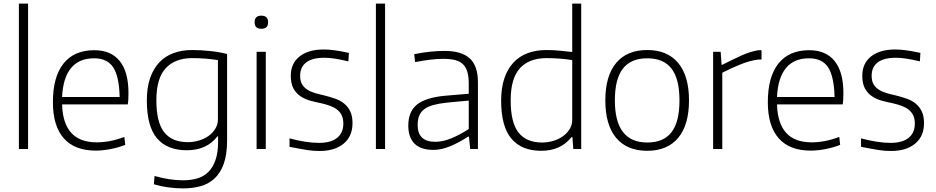

<svg xmlns="http://www.w3.org/2000/svg" viewBox="-20 -828 5200 1067"><path d="M85 -808H136V0H85Z M512 9Q395 9 334.5 -59.5Q274 -128 274 -260Q274 -401 333 -475Q392 -549 504 -549Q597 -549 645.5 -488.5Q694 -428 694 -311Q694 -267 690 -248H325Q331 -37 517 -37Q553 -37 590.5 -44Q628 -51 671 -67L676 -23Q639 -8 594.5 0.5Q550 9 512 9ZM503 -504Q419 -504 374.5 -449.5Q330 -395 325 -289H645Q642 -404 609 -454Q576 -504 503 -504Z M998 219Q956 219 913.5 213Q871 207 835 196L839 150Q877 161 917.5 167.5Q958 174 997 174Q1041 174 1076.5 163.5Q1112 153 1137.5 128Q1163 103 1177.5 61.5Q1192 20 1192 -42V-70H1188Q1159 -32 1116.5 -12.5Q1074 7 1018 7Q909 7 852.5 -59.5Q796 -126 796 -270Q796 -341 814 -393.5Q832 -446 865 -481Q898 -516 944.5 -533Q991 -550 1048 -550Q1095 -550 1147 -544.5Q1199 -539 1242 -528V-48Q1242 32 1223 83.5Q1204 135 1171 165Q1138 195 1093.5 207Q1049 219 998 219ZM1024 -38Q1055 -38 1085.5 -47Q1116 -56 1139 -72.5Q1162 -89 1176.5 -112.5Q1191 -136 1191 -164V-494Q1160 -499 1124 -502Q1088 -505 1048 -505Q953 -505 901 -449Q849 -393 849 -271Q849 -148 892.5 -93Q936 -38 1024 -38Z M1432 -668Q1395 -668 1395 -704Q1395 -741 1432 -741Q1470 -741 1470 -704Q1470 -668 1432 -668ZM1406 -540H1457V0H1406Z M1756 11Q1740 11 1724 10Q1708 9 1688.5 6Q1669 3 1645 -1.5Q1621 -6 1589 -12V-59Q1634 -47 1675.5 -40.5Q1717 -34 1753 -34Q1819 -34 1853.5 -62Q1888 -90 1888 -141Q1888 -169 1878.5 -188Q1869 -207 1852.5 -219.5Q1836 -232 1814 -240Q1792 -248 1766 -254Q1736 -260 1706 -268Q1676 -276 1651.5 -292Q1627 -308 1611.5 -335Q1596 -362 1596 -407Q1596 -476 1645 -514.5Q1694 -553 1779 -553Q1794 -553 1807 -552Q1820 -551 1836 -549Q1852 -547 1872 -543.5Q1892 -540 1919 -534L1916 -487Q1869 -498 1839 -502.5Q1809 -507 1782 -507Q1716 -507 1682 -481.5Q1648 -456 1648 -407Q1648 -378 1658.5 -360Q1669 -342 1687.5 -330Q1706 -318 1730 -311Q1754 -304 1781 -298Q1813 -290 1842 -280Q1871 -270 1892.5 -252.5Q1914 -235 1926.5 -209Q1939 -183 1939 -143Q1939 -71 1890 -30Q1841 11 1756 11Z M2069 -808H2120V0H2069Z M2388 5Q2319 5 2284 -29.5Q2249 -64 2249 -130Q2249 -208 2297.5 -247Q2346 -286 2454 -296L2585 -307V-363Q2585 -401 2577.5 -427.5Q2570 -454 2553.5 -470.5Q2537 -487 2510 -494Q2483 -501 2444 -501Q2409 -501 2372 -496.5Q2335 -492 2287 -483L2282 -527Q2333 -537 2372.5 -541Q2412 -545 2451 -545Q2546 -545 2591 -503Q2636 -461 2636 -372V0H2593L2586 -69H2582Q2528 -34 2480 -14.5Q2432 5 2388 5ZM2399 -40Q2441 -40 2488.5 -59.5Q2536 -79 2585 -111V-269L2466 -258Q2420 -253 2388.5 -244.5Q2357 -236 2337.5 -221Q2318 -206 2309.5 -184.5Q2301 -163 2301 -133Q2301 -40 2399 -40Z M2987 10Q2879 10 2822 -57.5Q2765 -125 2765 -269Q2765 -340 2783 -393Q2801 -446 2834 -481Q2867 -516 2913.5 -533Q2960 -550 3017 -550Q3058 -550 3094 -546Q3130 -542 3160 -539V-808H3210V0H3166L3161 -66H3156Q3127 -29 3085 -9.5Q3043 10 2987 10ZM2993 -36Q3024 -36 3054.5 -45Q3085 -54 3108 -70.5Q3131 -87 3145.5 -110Q3160 -133 3160 -161V-494Q3130 -499 3093.5 -502Q3057 -505 3017 -505Q2921 -505 2869.5 -449Q2818 -393 2818 -270Q2818 -147 2861.5 -91.5Q2905 -36 2993 -36Z M3577 10Q3464 10 3404 -62Q3344 -134 3344 -270Q3344 -406 3404 -478Q3464 -550 3577 -550Q3689 -550 3749 -478Q3809 -406 3809 -270Q3809 -134 3749 -62Q3689 10 3577 10ZM3577 -36Q3668 -36 3712 -93.5Q3756 -151 3756 -270Q3756 -389 3712 -446.5Q3668 -504 3577 -504Q3486 -504 3441.5 -446.5Q3397 -389 3397 -270Q3397 -36 3577 -36Z M3943 -540H3985L3990 -468H3994Q4057 -500 4104 -521Q4151 -542 4195 -549H4212V-497H4194Q4147 -491 4096 -470.5Q4045 -450 3994 -424V0H3943Z M4485 9Q4368 9 4307.5 -59.5Q4247 -128 4247 -260Q4247 -401 4306 -475Q4365 -549 4477 -549Q4570 -549 4618.5 -488.5Q4667 -428 4667 -311Q4667 -267 4663 -248H4298Q4304 -37 4490 -37Q4526 -37 4563.5 -44Q4601 -51 4644 -67L4649 -23Q4612 -8 4567.5 0.5Q4523 9 4485 9ZM4476 -504Q4392 -504 4347.5 -449.5Q4303 -395 4298 -289H4618Q4615 -404 4582 -454Q4549 -504 4476 -504Z M4932 11Q4916 11 4900 10Q4884 9 4864.5 6Q4845 3 4821 -1.5Q4797 -6 4765 -12V-59Q4810 -47 4851.5 -40.5Q4893 -34 4929 -34Q4995 -34 5029.5 -62Q5064 -90 5064 -141Q5064 -169 5054.5 -188Q5045 -207 5028.5 -219.5Q5012 -232 4990 -240Q4968 -248 4942 -254Q4912 -260 4882 -268Q4852 -276 4827.5 -292Q4803 -308 4787.5 -335Q4772 -362 4772 -407Q4772 -476 4821 -514.5Q4870 -553 4955 -553Q4970 -553 4983 -552Q4996 -551 5012 -549Q5028 -547 5048 -543.5Q5068 -540 5095 -534L5092 -487Q5045 -498 5015 -502.5Q4985 -507 4958 -507Q4892 -507 4858 -481.5Q4824 -456 4824 -407Q4824 -378 4834.5 -360Q4845 -342 4863.5 -330Q4882 -318 4906 -311Q4930 -304 4957 -298Q4989 -290 5018 -280Q5047 -270 5068.5 -252.5Q5090 -235 5102.5 -209Q5115 -183 5115 -143Q5115 -71 5066 -30Q5017 11 4932 11Z"/></svg>

Font: Encode Sans Normal
Style: ExtraLight
Weight: 200
Designer: Pablo Impallari, Andres Torresi
Foundry: Pablo Impallari, Andres Torresi
Version: Version 1.000; ttfautohint (v1.00) -l 8 -r 50 -G 200 -x 14 -